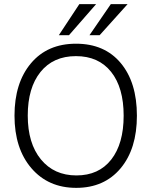

<svg xmlns="http://www.w3.org/2000/svg" viewBox="-20 -899 731 927"><path d="M313 -729H264L363 -879H444ZM461 -729H412L515 -879H596ZM346.5 -628Q237 -628 175.5 -551.5Q114 -475 114 -341Q114 -207 177.5 -129.5Q241 -52 349 -52Q457 -52 517 -128.5Q577 -205 577 -340.5Q577 -476 516.5 -552Q456 -628 346.5 -628ZM347 -688Q485 -688 563 -594.5Q641 -501 641 -340.5Q641 -180 562 -86Q483 8 348 8Q213 8 131.5 -87Q50 -182 50 -340.5Q50 -499 129.5 -593.5Q209 -688 347 -688Z"/></svg>

Font: Hind Colombo Light
Style: Regular
Weight: 300
Designer: Jyotish Sonowal, Aditi Pimprikar
Foundry: Indian Type Foundry
Version: Version 1.000;PS 1.0;hotconv 1.0.86;makeotf.lib2.5.63406; tt